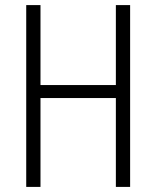

<svg xmlns="http://www.w3.org/2000/svg" viewBox="-20 -734 614 754"><path d="M491 0H435V-349H139V0H83V-714H139V-400H435V-714H491Z"/></svg>

Font: Noto Sans Sinhala UI Condensed Light
Style: Regular
Weight: 300
Width: 3
Designer: Jelle Bosma - Monotype Design Team
Foundry: Monotype Imaging Inc.
Version: Version 2.006; ttfautohint (v1.8.4.7-5d5b)